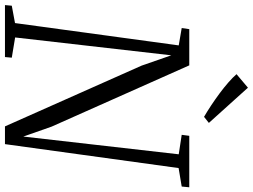

<svg xmlns="http://www.w3.org/2000/svg" viewBox="-147 -877 1020 774"><g transform="rotate(90 363.0 -490.0)"><path d="M-3.5 0 -1 -27.5 69 -40.5 159 -700.5 89 -712.5 93.5 -743H239.5L486.5 -188L526.5 -74L598 -700.5L519.5 -712.5L523.5 -743H731L728 -712.5L653.5 -700L557 0H485.5L240.5 -551L199 -670.5L127 -41L208.5 -27.5L206 0ZM447 -802.5Q425.5 -815 401 -831.2Q376.5 -847.5 352.5 -865.2Q328.5 -883 308.2 -900.8Q288 -918.5 275 -933.5L329.5 -979.5L471.5 -822Z"/></g></svg>

Font: Merriweather 72pt Light
Style: Italic
Weight: 300
Italic angle: -7.8°
Version: Version 2.101